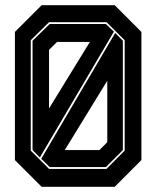

<svg xmlns="http://www.w3.org/2000/svg" viewBox="-20 -720 602 740"><path d="M140.5 0 37.5 -103V-597L140.5 -700H422L525 -597V-103L422 0ZM229.5 -141.5H363L393.5 -172V-409ZM171.5 -76 139 -108 424 -593 453.5 -563V-141.5L388 -76ZM169 -69H390.5L460.5 -139.5V-565L390.5 -634.5H169L98.5 -565V-139.5ZM105.5 -141.5V-563L171.5 -627.5H388L419 -598L133.5 -113ZM169 -302 326.5 -558.5H200L169 -528Z"/></svg>

Font: Tourney Thin ExtraBold
Style: Regular
Weight: 800
Version: Version 1.015